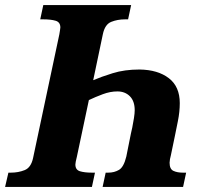

<svg xmlns="http://www.w3.org/2000/svg" viewBox="-43 -734 799 754"><path d="M-23 0 -10 -56H0Q29 -56 54 -66Q79 -76 87 -114L190 -599Q191 -607 192.5 -614.5Q194 -622 194 -626Q194 -647 175.5 -652.5Q157 -658 127 -658H115L127 -714H472L460 -658H448Q418 -658 393.5 -648Q369 -638 361 -600L323 -419Q353 -432 399.5 -446.5Q446 -461 505 -461Q577 -460 620 -427Q663 -394 663 -329Q663 -295 655.5 -258Q648 -221 644 -201L628 -124Q626 -118 624.5 -109Q623 -100 623 -95Q623 -70 638 -63Q653 -56 675 -56H688L676 0H360L372 -56H382Q406 -56 424.5 -67Q443 -78 453 -119L471 -209Q473 -216 476.5 -233.5Q480 -251 483 -270Q486 -289 486 -301Q486 -337 467 -356Q448 -375 418 -375Q390 -375 360.5 -364Q331 -353 306 -341L259 -119Q256 -107 254.5 -99.5Q253 -92 253 -88Q253 -67 271 -61.5Q289 -56 318 -56H330L318 0Z"/></svg>

Font: Noto Serif SemiCondensed ExtraBold
Style: Italic
Weight: 800
Width: 4
Italic angle: -12°
Designer: Monotype Design Team
Foundry: Monotype Imaging Inc.
Version: Version 2.014; ttfautohint (v1.8.4.7-5d5b)